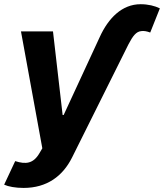

<svg xmlns="http://www.w3.org/2000/svg" viewBox="-38 -696 786 920"><path d="M74.9 204.5C187.1 204.5 262.8 147.7 307.2 58.9L577.4 -483.3C598.7 -524.1 614.3 -544.4 638.5 -546.9C650.9 -549 665.8 -546.2 681.8 -540.1L728 -655.9C703.8 -668 671.5 -675.8 635.7 -675.8C547.2 -675.8 481.5 -610.1 439.6 -517.8L267 -144.9H262.1L215.9 -545.5H62.5L164.8 14.6L151.3 37.6C121.8 88.4 85.9 92.3 34.8 76L-18.1 188.9C2.1 198.2 36.2 204.5 74.9 204.5Z"/></svg>

Font: Margiela Sans
Style: Bold Italic
Weight: 700
Italic angle: -9.39999°
Designer: Stefan Endress, Andreas Faust
Version: Version 1.100;FEAKit 1.0